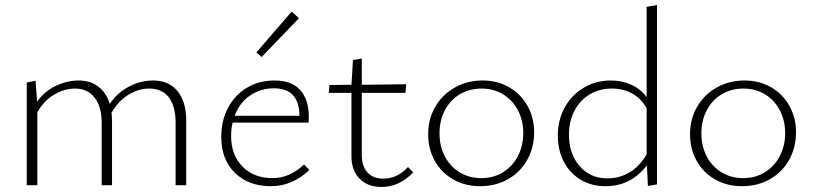

<svg xmlns="http://www.w3.org/2000/svg" viewBox="-20 -734 3221 761"><path d="M718 -257V0H676V-247Q676 -312 649.5 -347.5Q623 -383 571 -383Q529 -383 489 -358.5Q449 -334 422 -287Q424 -267 424 -257V0H383V-247Q383 -311 355 -347Q327 -383 277 -383Q236 -383 195.5 -359.5Q155 -336 128 -289V0H86V-407L121 -414L127 -331Q157 -373 202 -394Q247 -415 292 -415Q338 -415 370 -390.5Q402 -366 415 -322Q445 -367 491.5 -391Q538 -415 587 -415Q649 -415 683.5 -373Q718 -331 718 -257Z M1206 -60Q1138 4 1054 4Q965 4 911 -49Q857 -102 857 -191Q857 -257 884.5 -308Q912 -359 960 -387Q1008 -415 1068 -415Q1136 -415 1170 -377Q1204 -339 1204 -272Q1204 -256 1203 -248H902Q896 -223 896 -195Q896 -120 941 -74Q986 -28 1060 -28Q1128 -28 1185 -82ZM910 -275H1167Q1166 -384 1066 -384Q1012 -384 970.5 -355Q929 -326 910 -275ZM996 -526 1136 -688 1165 -662 1017 -508Z M1618 -51Q1563 7 1492 7Q1437 7 1405 -26Q1373 -59 1373 -114V-366H1283L1286 -397L1373 -398L1379 -496L1414 -502V-398L1590 -400L1587 -366H1414V-120Q1414 -75 1436.5 -50.5Q1459 -26 1499 -26Q1555 -26 1597 -72Z M1677 -202Q1677 -262 1705 -310.5Q1733 -359 1782.5 -387Q1832 -415 1893 -415Q1951 -415 1997.5 -388.5Q2044 -362 2070.5 -315Q2097 -268 2097 -210Q2097 -149 2069.5 -100Q2042 -51 1993 -23.5Q1944 4 1883 4Q1824 4 1777 -22.5Q1730 -49 1703.5 -96Q1677 -143 1677 -202ZM2054 -206Q2054 -257 2032.5 -297.5Q2011 -338 1973.5 -360.5Q1936 -383 1889 -383Q1840 -383 1802 -360Q1764 -337 1743 -296.5Q1722 -256 1722 -206Q1722 -154 1743.5 -113.5Q1765 -73 1802.5 -50.5Q1840 -28 1888 -28Q1936 -28 1974 -51.5Q2012 -75 2033 -116Q2054 -157 2054 -206Z M2584 -714V-3L2548 3L2544 -79Q2481 4 2380 4Q2324 4 2281 -22Q2238 -48 2214.5 -93.5Q2191 -139 2191 -197Q2191 -259 2218.5 -308.5Q2246 -358 2294 -386.5Q2342 -415 2401 -415Q2445 -415 2481.5 -398.5Q2518 -382 2543 -350V-707ZM2543 -122V-305Q2521 -344 2485.5 -363.5Q2450 -383 2405 -383Q2356 -383 2317.5 -360Q2279 -337 2257 -295Q2235 -253 2235 -200Q2235 -125 2277 -76Q2319 -27 2388 -27Q2434 -27 2474 -50Q2514 -73 2543 -122Z M2715 -202Q2715 -262 2743 -310.5Q2771 -359 2820.5 -387Q2870 -415 2931 -415Q2989 -415 3035.5 -388.5Q3082 -362 3108.5 -315Q3135 -268 3135 -210Q3135 -149 3107.5 -100Q3080 -51 3031 -23.5Q2982 4 2921 4Q2862 4 2815 -22.5Q2768 -49 2741.5 -96Q2715 -143 2715 -202ZM3092 -206Q3092 -257 3070.5 -297.5Q3049 -338 3011.5 -360.5Q2974 -383 2927 -383Q2878 -383 2840 -360Q2802 -337 2781 -296.5Q2760 -256 2760 -206Q2760 -154 2781.5 -113.5Q2803 -73 2840.5 -50.5Q2878 -28 2926 -28Q2974 -28 3012 -51.5Q3050 -75 3071 -116Q3092 -157 3092 -206Z"/></svg>

Font: Ysabeau Light
Style: Regular
Weight: 300
Designer: Christian Thalmann (Catharsis Fonts)
Version: Version 0.003